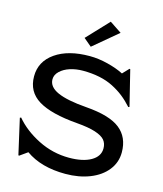

<svg xmlns="http://www.w3.org/2000/svg" viewBox="-137 -1042 988 1162"><g transform="rotate(15 357.5 -460.5)"><path d="M485.8 -891.1 333 -763.2 283.2 -805.2 411.1 -940.9ZM37.1 -240.2Q93.8 -172.4 185.3 -126.2Q276.9 -80.1 378.9 -80.1Q465.3 -80.1 516.1 -109.1Q566.9 -138.2 566.9 -188Q566.9 -219.2 549.8 -240Q532.7 -260.7 489.3 -274.9Q445.8 -289.1 372.1 -294.9Q207.5 -308.1 127.7 -356.7Q47.9 -405.3 47.9 -502Q47.9 -595.2 128.2 -651.1Q208.5 -707 342.8 -707Q397.9 -707 456.8 -692.1Q515.6 -677.2 557.1 -655.8L594.2 -694.8L599.1 -693.8L653.8 -472.2L647 -469.2Q617.2 -502.4 586.2 -526.9Q555.2 -551.3 516.6 -571Q478 -590.8 430.2 -600.8Q382.3 -610.8 326.2 -610.8Q283.2 -610.8 245.6 -598.9Q208 -586.9 184.1 -564.2Q160.2 -541.5 160.2 -513.2Q160.2 -465.8 219.7 -439Q279.3 -412.1 400.9 -402.8Q549.8 -391.6 615 -340.1Q680.2 -288.6 680.2 -193.8Q680.2 -130.9 641.6 -82Q603 -33.2 535.4 -6.6Q467.8 20 382.8 20Q231 20 133.8 -48.8L85 -14.2L80.1 -15.1L29.8 -236.8Z"/></g></svg>

Font: Tiffany Gothic CC
Style: Regular
Weight: 400
Designer: indestructible type*
Foundry: Cowboy Collective
Version: Version 1.000